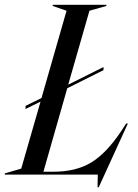

<svg xmlns="http://www.w3.org/2000/svg" viewBox="-73 -732 577 805"><path d="M101 -321 206 -687 148 -707V-712H373V-707L302 -687L213 -377L361 -451V-438L209 -362L109 -12H151Q245 -12 309 -50.5Q373 -89 435 -182L456 -214H463L341 53H336L337 0H-53V-5L16 -25L97 -306L34 -275V-288Z"/></svg>

Font: Nyght Serif Italic
Style: Regular
Weight: 400
Italic angle: -16°
Designer: Maksym Kobuzan
Version: Version 0.410